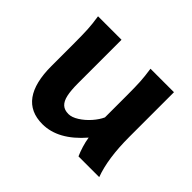

<svg xmlns="http://www.w3.org/2000/svg" viewBox="-120 -667 847 847"><g transform="rotate(45 304.0 -243.0)"><path d="M410.2 -90.3Q321.8 12.2 223.6 12.2Q147.5 12.2 109.1 -40.5Q70.8 -93.3 70.8 -197.8V-341.8Q70.8 -393.1 69.1 -425Q67.4 -457 61 -498H207.5V-227.1Q207.5 -181.6 213.6 -154.3Q219.7 -127 234.1 -113.8Q248.5 -100.6 273.4 -100.6Q294.4 -100.6 319.8 -116.7Q345.2 -132.8 366.5 -157Q387.7 -181.2 397.9 -204.1V-341.8Q397.9 -394 396.2 -424.8Q394.5 -455.6 388.2 -498H534.7V-219.7Q534.7 -84.5 566.4 0H437Q428.7 -18.6 421.1 -43Q413.6 -67.4 410.2 -90.3Z"/></g></svg>

Font: Lesson One
Style: Bold
Weight: 700
Designer: But Ko, Victor Gaultney, Annie Olsen, Julie Remington, Don Collingsworth, Eric Hays, Becca Hirsbrunner
Version: Version 1.100